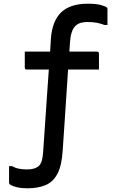

<svg xmlns="http://www.w3.org/2000/svg" viewBox="-20 -768 640 1038"><path d="M126 148Q167 148 188 131Q209 114 213 57Q218 -11 223 -88Q228 -165 233.5 -243Q239 -321 244 -392H125Q114 -392 114 -403V-489H251Q253 -528 255 -557Q262 -655 311 -701.5Q360 -748 455 -748Q499 -748 525 -741Q551 -734 558 -727Q561 -724 561 -719V-633H545Q524 -641 503 -645Q482 -649 452 -649Q433 -649 416.5 -644.5Q400 -640 387 -627Q374 -614 367 -591Q360 -568 358 -534Q357 -516 355 -489H504Q515 -489 515 -478V-392H348Q344 -329 339 -254.5Q334 -180 329 -103Q324 -26 319 45Q314 126 291 170.5Q268 215 227 232.5Q186 250 127 250Q96 250 72.5 244.5Q49 239 35 230Q29 226 29 219V130H45Q62 140 82 144Q102 148 126 148Z"/></svg>

Font: Recursive Sn Lnr St Med
Style: Regular
Weight: 500
Version: Version 1.085;hotconv 1.1.0;makeotfexe 2.6.0; ttfautohint (v